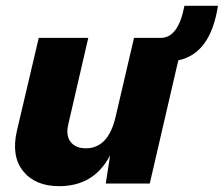

<svg xmlns="http://www.w3.org/2000/svg" viewBox="-20 -630 768 659"><path d="M728 -610Q703 -446 592 -423L494 0H343L358 -97Q303 9 183 9Q101 9 59.5 -42.5Q18 -94 38 -181L113 -500H283L215 -206Q205 -166 222 -143.5Q239 -121 275 -121Q352 -121 377 -230L440 -500H532Q592 -500 613 -610Z"/></svg>

Font: Elaine Sans
Style: Bold Italic
Weight: 700
Italic angle: -13°
Designer: Wei Huang
Foundry: Wei Huang
Version: Version 2.001;December 24, 2019;FontCreator 12.0.0.2547 64-b